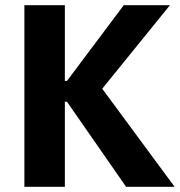

<svg xmlns="http://www.w3.org/2000/svg" viewBox="-20 -720 694 740"><path d="M74 0H230V-328H238L466 0H653L374 -378L635 -700H457L238 -408H230V-700H74Z"/></svg>

Font: Fixel Text Bold
Style: Bold
Weight: 700
Width: 4
Designer: AlfaBravo + MacPaw
Foundry: Kyrylo Tkachov, Marchela Mozhyna, Serhii Makarenko, Maria Weinstein, Zakhar Kryvoshyya
Version: Version 1.211